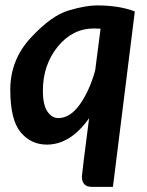

<svg xmlns="http://www.w3.org/2000/svg" viewBox="-20 -541 557 728"><path d="M336.4 -433.1Q254.9 -433.1 198.7 -363.8Q142.6 -294.4 142.6 -197.3Q142.6 -143.1 159.7 -118.2Q176.8 -93.3 201.2 -93.3Q245.6 -93.3 282.2 -144.3Q318.8 -195.3 340.8 -273.4L361.3 -432.1Q347.7 -433.1 336.4 -433.1ZM346.7 -520.5Q432.1 -520.5 491.2 -497.6L408.2 167.5H328.1Q290.5 167.5 290.5 128.4Q290.5 127.9 290.8 126.2Q291 124.5 291.7 117.9Q292.5 111.3 293.9 97.9Q295.4 84.5 298.3 60.3Q301.3 36.1 306.2 -1.2Q311 -38.6 317.9 -92.8Q247.1 7.3 157.7 7.3Q97.2 7.3 58.1 -39.8Q19 -86.9 19 -200.7Q19 -314.5 97.2 -398.4Q175.3 -482.4 240.5 -501.5Q305.7 -520.5 346.7 -520.5Z"/></svg>

Font: Lato-BoldItalic
Style: Bold Italic
Weight: 700
Italic angle: -7°
Designer: Lukasz Dziedzic
Foundry: tyPoland Lukasz Dziedzic
Version: Version 1.104; Western+Polish opensource